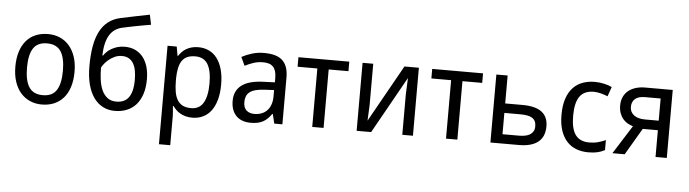

<svg xmlns="http://www.w3.org/2000/svg" viewBox="-55 -1018 5411 1508"><g transform="rotate(5 2650.0 -263.5)"><path d="M522 -269Q522 -202.1 505.6 -150.1Q489.3 -98.1 458.7 -62.7Q428.2 -27.3 384.8 -8.8Q341.3 9.8 287.1 9.8Q236.8 9.8 194.3 -8.8Q151.9 -27.3 120.8 -62.7Q89.8 -98.1 72.5 -150.1Q55.2 -202.1 55.2 -269Q55.2 -335.4 71.5 -387Q87.9 -438.5 118.2 -473.9Q148.4 -509.3 192.1 -527.6Q235.8 -545.9 290 -545.9Q340.3 -545.9 382.8 -527.6Q425.3 -509.3 456.3 -473.9Q487.3 -438.5 504.6 -387Q522 -335.4 522 -269ZM147 -269Q147 -167 180.4 -115.5Q213.9 -64 289.1 -64Q364.3 -64 397.2 -115.5Q430.2 -167 430.2 -269Q430.2 -371.1 396.7 -421.6Q363.3 -472.2 288.1 -472.2Q212.9 -472.2 179.9 -421.6Q147 -371.1 147 -269Z M634.3 -321.8Q634.3 -410.2 646.2 -478.8Q658.2 -547.4 683.6 -596.9Q709 -646.5 748.5 -677.2Q788.1 -708 843.3 -720.2Q904.3 -733.4 963.4 -745.4Q1022.5 -757.3 1072.3 -767.1L1088.4 -689Q1064 -685.1 1033.9 -679.7Q1003.9 -674.3 973.4 -668.5Q942.9 -662.6 914.3 -656.7Q885.7 -650.9 864.3 -646Q834 -639.2 809.6 -623Q785.2 -606.9 767.6 -579.3Q750 -551.8 740 -511.5Q730 -471.2 728 -416H734.4Q743.2 -430.2 758.3 -444.8Q773.4 -459.5 793.9 -471.4Q814.5 -483.4 840.6 -491.2Q866.7 -499 897.9 -499Q946.3 -499 982.9 -481.2Q1019.5 -463.4 1044.2 -431.4Q1068.8 -399.4 1081.1 -355.5Q1093.3 -311.5 1093.3 -258.8Q1093.3 -191.9 1076.4 -141.6Q1059.6 -91.3 1029.3 -57.6Q999 -23.9 956.5 -7.1Q914.1 9.8 863.3 9.8Q811 9.8 768.8 -12Q726.6 -33.7 696.5 -75.9Q666.5 -118.2 650.4 -179.9Q634.3 -241.7 634.3 -321.8ZM869.1 -64Q898.4 -64 922.4 -73.5Q946.3 -83 963.4 -104.5Q980.5 -126 989.7 -160.9Q999 -195.8 999 -247.1Q999 -288.1 992.7 -320.8Q986.3 -353.5 972.2 -376.7Q958 -399.9 936 -412.4Q914.1 -424.8 882.3 -424.8Q852.5 -424.8 826.7 -413.1Q800.8 -401.4 780.5 -384.8Q760.3 -368.2 746.3 -350.3Q732.4 -332.5 726.1 -319.8Q726.1 -271 732.2 -225.1Q738.3 -179.2 754.2 -143.3Q770 -107.4 797.9 -85.7Q825.7 -64 869.1 -64Z M1474.1 9.8Q1445.3 9.8 1421.9 3.4Q1398.4 -2.9 1379.6 -13.4Q1360.8 -23.9 1346.4 -38.1Q1332 -52.2 1320.8 -67.9H1314.9Q1316.4 -51.3 1317.9 -36.1Q1318.8 -23.4 1319.8 -10Q1320.8 3.4 1320.8 11.2V240.2H1231.9V-536.1H1304.2L1316.9 -463.9H1320.8Q1332 -481 1346.2 -495.8Q1360.4 -510.7 1379.2 -521.7Q1397.9 -532.7 1421.4 -539.3Q1444.8 -545.9 1474.1 -545.9Q1520 -545.9 1557.6 -528.3Q1595.2 -510.7 1621.8 -475.8Q1648.4 -440.9 1663.1 -389.2Q1677.7 -337.4 1677.7 -269Q1677.7 -200.2 1663.1 -148.2Q1648.4 -96.2 1621.8 -61Q1595.2 -25.9 1557.6 -8.1Q1520 9.8 1474.1 9.8ZM1457 -472.2Q1419.9 -472.2 1394.3 -460.9Q1368.7 -449.7 1352.8 -426.8Q1336.9 -403.8 1329.3 -369.6Q1321.8 -335.4 1320.8 -289.1V-269Q1320.8 -219.7 1327.4 -181.4Q1334 -143.1 1349.9 -116.9Q1365.7 -90.8 1392.1 -77.4Q1418.5 -64 1458 -64Q1523.9 -64 1554.9 -117.2Q1585.9 -170.4 1585.9 -270Q1585.9 -371.6 1554.9 -421.9Q1523.9 -472.2 1457 -472.2Z M2120.1 0 2102.1 -74.2H2098.1Q2082 -52.2 2065.9 -36.4Q2049.8 -20.5 2030.8 -10.3Q2011.7 0 1988.3 4.9Q1964.8 9.8 1934.1 9.8Q1900.4 9.8 1872.1 0.2Q1843.8 -9.3 1823 -29.1Q1802.2 -48.8 1790.5 -78.9Q1778.8 -108.9 1778.8 -149.9Q1778.8 -230 1835.2 -272.9Q1891.6 -315.9 2006.8 -319.8L2096.7 -323.2V-356.9Q2096.7 -389.6 2089.6 -411.6Q2082.5 -433.6 2069.1 -447Q2055.7 -460.4 2035.9 -466.3Q2016.1 -472.2 1990.7 -472.2Q1950.2 -472.2 1915.3 -460.4Q1880.4 -448.7 1848.1 -432.1L1816.9 -499Q1853 -518.6 1897.5 -532.2Q1941.9 -545.9 1990.7 -545.9Q2040.5 -545.9 2076.9 -535.9Q2113.3 -525.9 2137 -504.2Q2160.6 -482.4 2172.4 -448.7Q2184.1 -415 2184.1 -367.2V0ZM1957 -62Q1986.8 -62 2012.2 -71.3Q2037.6 -80.6 2056.2 -99.4Q2074.7 -118.2 2085.2 -146.7Q2095.7 -175.3 2095.7 -213.9V-262.2L2025.9 -258.8Q1981.9 -256.8 1952.1 -249Q1922.4 -241.2 1904.5 -227.3Q1886.7 -213.4 1878.9 -193.6Q1871.1 -173.8 1871.1 -148.9Q1871.1 -104 1894.8 -83Q1918.5 -62 1957 -62Z M2664.6 -460.9H2508.8V0H2419.4V-460.9H2263.7V-536.1H2664.6Z M2853.5 -536.1V-210L2847.7 -86.9L3099.6 -536.1H3213.4V0H3129.4V-315.9L3134.8 -448.2L2883.8 0H2769.5V-536.1Z M3719.2 -460.9H3563.5V0H3474.1V-460.9H3318.4V-536.1H3719.2Z M3913.1 -315.9H4048.3Q4151.9 -315.9 4201.7 -277.8Q4251.5 -239.7 4251.5 -164.1Q4251.5 -126.5 4240 -96.2Q4228.5 -65.9 4203.9 -44.4Q4179.2 -22.9 4140.4 -11.5Q4101.6 0 4046.4 0H3824.2V-536.1H3913.1ZM3913.1 -241.2V-73.2H4040Q4067.4 -73.2 4090.1 -77.4Q4112.8 -81.5 4129.2 -91.6Q4145.5 -101.6 4154.8 -117.7Q4164.1 -133.8 4164.1 -157.2Q4164.1 -181.2 4156 -197.3Q4147.9 -213.4 4132.1 -223.1Q4116.2 -232.9 4092.8 -237.1Q4069.3 -241.2 4038.1 -241.2Z M4596.2 9.8Q4546.9 9.8 4503.9 -5.6Q4460.9 -21 4429.2 -54.4Q4397.5 -87.9 4379.4 -139.9Q4361.3 -191.9 4361.3 -265.1Q4361.3 -341.8 4379.9 -395.3Q4398.4 -448.7 4430.9 -482.2Q4463.4 -515.6 4506.8 -530.8Q4550.3 -545.9 4600.1 -545.9Q4638.2 -545.9 4674.6 -537.6Q4710.9 -529.3 4735.4 -517.1L4709 -441.9Q4697.8 -446.8 4684.1 -451.4Q4670.4 -456.1 4655.8 -459.7Q4641.1 -463.4 4627 -465.6Q4612.8 -467.8 4600.1 -467.8Q4523.4 -467.8 4488.3 -418.7Q4453.1 -369.6 4453.1 -266.1Q4453.1 -163.1 4488.5 -115.5Q4523.9 -67.9 4596.2 -67.9Q4635.7 -67.9 4667.7 -76.9Q4699.7 -85.9 4726.1 -98.1V-19Q4699.7 -4.9 4669.7 2.4Q4639.6 9.8 4596.2 9.8Z M4882.8 0H4786.1L4928.2 -225.1Q4906.2 -231 4885.7 -242.7Q4865.2 -254.4 4849.4 -272.9Q4833.5 -291.5 4823.7 -317.9Q4814 -344.2 4814 -378.9Q4814 -417 4827.6 -446.5Q4841.3 -476.1 4865.7 -495.8Q4890.1 -515.6 4923.8 -525.9Q4957.5 -536.1 4998 -536.1H5214.8V0H5126V-210.9H5006.8ZM4898.9 -377Q4898.9 -353.5 4908 -336.4Q4917 -319.3 4932.9 -308.1Q4948.7 -296.9 4970.7 -291.5Q4992.7 -286.1 5019 -286.1H5126V-460.9H5002Q4949.7 -460.9 4924.3 -437.7Q4898.9 -414.6 4898.9 -377Z"/></g></svg>

Font: Genotype
Style: Regular
Weight: 400
Foundry: Ascender Corporation
Version: Version 1.00